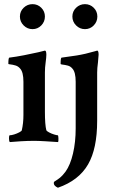

<svg xmlns="http://www.w3.org/2000/svg" viewBox="-20 -669 552 908"><path d="M133.8 -531.2Q109.4 -531.2 91.8 -548.8Q74.2 -566.4 74.2 -590.8Q74.2 -615.2 91.8 -632.3Q109.4 -649.4 133.8 -649.4Q158.2 -649.4 175.3 -632.3Q192.4 -615.2 192.4 -590.8Q192.4 -566.4 175.3 -548.8Q158.2 -531.2 133.8 -531.2ZM381.8 -531.2Q357.4 -531.2 339.8 -548.8Q322.3 -566.4 322.3 -590.8Q322.3 -615.2 339.8 -632.3Q357.4 -649.4 381.8 -649.4Q406.2 -649.4 423.3 -632.3Q440.4 -615.2 440.4 -590.8Q440.4 -566.4 423.3 -548.8Q406.2 -531.2 381.8 -531.2ZM26.4 2.9Q22.5 -1 22.5 -15.6Q22.5 -29.3 26.4 -29.3Q34.2 -29.3 46.9 -33.2Q59.6 -37.1 70.8 -43Q82 -48.8 83 -52.7Q86.9 -69.3 88.9 -87.9Q90.8 -106.4 90.8 -125V-282.2Q90.8 -328.1 75.2 -344.7Q66.4 -355.5 53.2 -359.4Q40 -363.3 29.8 -364.3Q19.5 -365.2 19.5 -367.2Q19.5 -396.5 24.4 -396.5Q55.7 -400.4 93.3 -407.7Q130.9 -415 161.1 -421.9L192.4 -429.7Q199.2 -429.7 199.2 -410.2Q199.2 -397.5 195.8 -373.5Q192.4 -349.6 192.4 -326.2V-140.6Q192.4 -79.1 199.2 -52.7Q201.2 -48.8 211.9 -43Q222.7 -37.1 235.4 -33.2Q248 -29.3 252.9 -29.3Q255.9 -29.3 256.3 -15.6Q256.8 -2 254.9 2.9Q224.6 1 193.4 -1Q162.1 -2.9 141.6 -2.9Q111.3 -2.9 79.6 -1Q47.9 1 26.4 2.9ZM253.9 218.8Q234.4 210 234.4 197.3Q234.4 192.4 236.3 190.4L242.2 186.5Q252 180.7 263.7 171.4Q275.4 162.1 290 142.6Q312.5 111.3 325.2 57.1Q337.9 2.9 337.9 -61.5V-282.2Q337.9 -328.1 322.3 -344.7Q313.5 -355.5 300.3 -358.9Q287.1 -362.3 276.9 -363.3Q266.6 -364.3 266.6 -367.2Q266.6 -396.5 271.5 -396.5Q302.7 -400.4 342.8 -406.7Q382.8 -413.1 429.7 -426.8L439.5 -429.7Q446.3 -429.7 446.3 -410.2Q446.3 -404.3 443.4 -375Q441.4 -359.4 440.4 -347.7Q439.5 -335.9 439.5 -326.2V-97.7Q439.5 34.2 396.5 108.4Q352.5 184.6 253.9 218.8Z"/></svg>

Font: Crimson Text SemiBold
Style: Regular
Weight: 600
Designer: Sebastian Kosch
Foundry: Sebastian Kosch
Version: Version 1.100; ttfautohint (v1.8.4)